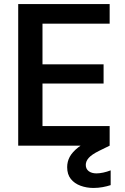

<svg xmlns="http://www.w3.org/2000/svg" viewBox="-20 -720 617 949"><path d="M70 0V-700H522V-603H190V-402H492V-307H190V-97H522V0ZM442 209Q408 209 378 198Q348 187 330 164.5Q312 142 312 106Q312 79 324.5 55.5Q337 32 366.5 8.5Q396 -15 447 -37L495 -57L522 0L469 26Q433 44 418.5 60.5Q404 77 404 95Q404 115 418.5 126Q433 137 457 137Q472 137 490.5 133Q509 129 527 122V195Q509 201 487 205Q465 209 442 209Z"/></svg>

Font: DM Sans 18pt SemiBold
Style: Regular
Weight: 600
Designer: Colophon Foundry, Jonny Pinhorn
Foundry: Colophon Foundry
Version: Version 4.004;gftools[0.9.30]